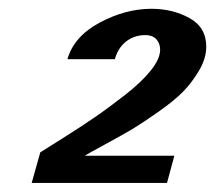

<svg xmlns="http://www.w3.org/2000/svg" viewBox="-20 -765 487 435"><path d="M447.3 -659.2C447.3 -688.5 434.6 -710.1 409.2 -724.1C383.8 -738.1 355.1 -745.1 323.2 -745.1C284.2 -745.1 245.1 -734.7 206.1 -713.9C167 -693 142.6 -665.4 132.8 -630.9H240.2C244.8 -647.8 253.3 -661.1 265.6 -670.9C278 -680.7 292.6 -685.5 309.6 -685.5C320 -685.5 328.1 -682.5 334 -676.3C339.8 -670.1 342.8 -662.1 342.8 -652.3C342.8 -638.7 335.8 -623 321.8 -605.5C307.8 -587.9 288.2 -569.3 263.2 -549.8C238.1 -530.3 215.2 -513.3 194.3 -499C173.5 -484.7 149.1 -468.8 121.1 -451.2L71.3 -419.9L51.8 -350.6H358.4L375 -412.1H171.9C177.1 -415.4 192.9 -424.2 219.2 -438.5C245.6 -452.8 266.1 -464.4 280.8 -473.1C295.4 -481.9 314.8 -494.8 338.9 -511.7C363 -528.6 381.7 -543.9 395 -557.6C408.4 -571.3 420.4 -587.2 431.2 -605.5C441.9 -623.7 447.3 -641.6 447.3 -659.2Z"/></svg>

Font: FreeUniversal
Style: BoldItalic
Weight: 700
Italic angle: -11°
Version: Version 1.001